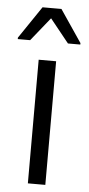

<svg xmlns="http://www.w3.org/2000/svg" viewBox="-70 -758 364 789"><g transform="rotate(5 112.0 -363.0)"><path d="M76 0V-510H148V0ZM-17 -587V-593L73 -726H151L241 -593V-587H190L112 -684L34 -587Z"/></g></svg>

Font: Saira SemiCondensed
Style: Regular
Weight: 400
Width: 4
Designer: Hector Gatti with collaboration of the Omnibus-Type team
Foundry: Omnibus-Type
Version: Version 1.101